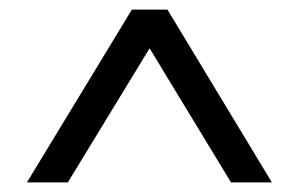

<svg xmlns="http://www.w3.org/2000/svg" viewBox="-20 -747 621 399"><path d="M121 -368H36L254 -727H328L545 -368H460L284 -658L299 -660Z"/></svg>

Font: Rilu
Style: Regular
Weight: 500
Designer: Alí Sinisterra
Foundry: Alí Sinisterra
Version: 0.1